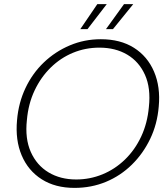

<svg xmlns="http://www.w3.org/2000/svg" viewBox="-20 -903 820 935"><path d="M343 12Q249 12 183 -30Q117 -72 85.5 -146.5Q54 -221 63 -318Q70 -402 104 -474Q138 -546 193.5 -599Q249 -652 320 -682Q391 -712 471 -712Q566 -712 632 -670.5Q698 -629 730 -554.5Q762 -480 753 -384Q746 -299 711.5 -227Q677 -155 622 -101Q567 -47 496 -17.5Q425 12 343 12ZM351 -29Q418 -29 479 -54Q540 -79 588.5 -126Q637 -173 667.5 -238Q698 -303 705 -382Q715 -474 686 -538.5Q657 -603 599.5 -637Q542 -671 464 -671Q396 -671 335.5 -646Q275 -621 227 -574Q179 -527 148.5 -462.5Q118 -398 111 -319Q101 -228 130 -163Q159 -98 216.5 -63.5Q274 -29 351 -29ZM496 -761 584 -883H629L530 -761ZM371 -761 454 -883H500L406 -761Z"/></svg>

Font: DM Sans 24pt ExtraLight
Style: Italic
Weight: 250
Italic angle: -10°
Designer: Colophon Foundry, Jonny Pinhorn
Foundry: Colophon Foundry
Version: Version 4.004;gftools[0.9.30]